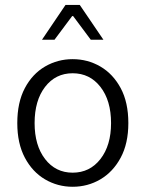

<svg xmlns="http://www.w3.org/2000/svg" viewBox="-20 -731 579 764"><path d="M269 12.2Q209.5 12.2 159.2 -17.3Q108.9 -46.9 78.9 -103.5Q48.8 -160.2 48.8 -241.2Q48.8 -323.7 78.9 -380.4Q108.9 -437 159.2 -466.3Q209.5 -495.6 269 -495.6Q329.1 -495.6 379.4 -466.3Q429.7 -437 460.2 -380.4Q490.7 -323.7 490.7 -241.2Q490.7 -160.2 460.2 -103.5Q429.7 -46.9 379.4 -17.3Q329.1 12.2 269 12.2ZM269 -43.9Q337.4 -43.9 379.6 -98.1Q421.9 -152.3 421.9 -241.2Q421.9 -331.1 379.6 -385.3Q337.4 -439.5 269 -439.5Q201.2 -439.5 159.4 -385.3Q117.7 -331.1 117.7 -241.2Q117.7 -152.3 159.4 -98.1Q201.2 -43.9 269 -43.9ZM147 -572.8 240.7 -711.4H297.4L391.6 -572.8H341.3L271 -667H267.1L196.8 -572.8Z"/></svg>

Font: Varta Light Light
Style: Regular
Weight: 300
Version: Version 1.004